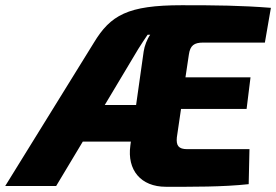

<svg xmlns="http://www.w3.org/2000/svg" viewBox="-75 -712 1057 735"><path d="M703 -549H939L962 -682C849 -691 752 -692 621 -692C414 -692 348 -654 284 -548L-55 0H140L242 -170H426L424 -155C411 -61 464 3 560 3C662 3 776 4 877 -7L880 -141H642C608 -141 599 -155 602 -186L618 -295H869L884 -416H635L648 -503C653 -538 668 -549 703 -549ZM326 -310 454 -524C465 -541 480 -565 490 -579H500C488 -562 478 -536 475 -515L446 -310Z"/></svg>

Font: Exo 2 Extra Bold
Style: Italic
Weight: 800
Italic angle: -8°
Designer: Natanael Gama
Version: Version 1.001;PS 001.001;hotconv 1.0.88;makeotf.lib2.5.64775